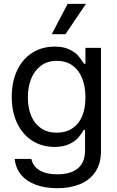

<svg xmlns="http://www.w3.org/2000/svg" viewBox="-20 -783 619 1013"><path d="M169.4 191.9C202.3 203.9 239.9 210 282.2 210C327.1 210 366.9 203 401.4 189C435.9 175 463.1 153.3 482.9 124C502.8 94.7 512.7 58.3 512.7 14.6V-530.3H430.7V-446.3H423.8C410.8 -465.8 399.7 -480.8 390.6 -491.2C381.5 -501.6 366.7 -511.9 346.2 -522C325.7 -532.1 299.8 -537.1 268.6 -537.1C224.3 -537.1 185.1 -526.4 150.9 -504.9C116.7 -483.4 90 -452.6 70.8 -412.6C51.6 -372.6 42 -325.8 42 -272.5C42 -218.4 51.8 -171.4 71.3 -131.3C90.8 -91.3 117.7 -60.7 151.9 -39.6C186 -18.4 224.6 -7.8 267.6 -7.8C298.8 -7.8 324.9 -12.9 345.7 -22.9C366.5 -33 382.2 -44.1 392.6 -56.2C403 -68.2 412.8 -82 421.9 -97.7H428.7V9.8C428.7 52.7 416 84.6 390.6 105.5C365.2 126.3 329.1 136.7 282.2 136.7C244.5 136.7 213.7 129.9 189.9 116.2C166.2 102.5 151.4 82.4 145.5 55.7H57.6C60.9 88.2 72.1 116 91.3 139.2C110.5 162.3 136.6 179.9 169.4 191.9ZM361.3 -105.5C338.5 -90.5 311.2 -83 279.3 -83C246.7 -83 219.1 -90.8 196.3 -106.4C173.5 -122.1 156.2 -143.9 144.5 -171.9C132.8 -199.9 127 -232.4 127 -269.5C127 -306 132.8 -338.7 144.5 -367.7C156.2 -396.6 173.5 -419.6 196.3 -436.5C219.1 -453.5 246.7 -461.9 279.3 -461.9C311.8 -461.9 339.4 -453.9 361.8 -438C384.3 -422 401.4 -399.6 413.1 -370.6C424.8 -341.6 430.7 -307.9 430.7 -269.5C430.7 -230.5 424.8 -197.1 413.1 -169.4C401.4 -141.8 384.1 -120.4 361.3 -105.5ZM336.9 -762.7 252.9 -602.5H325.2L433.6 -762.7Z"/></svg>

Font: Pretendard Variable
Style: Regular
Weight: 400
Designer: Base glyphs from Inter by Rasmus Andersson; Hangeul glyphs from Noto Sans CJK(Source Han Sans) by Jang Soo-young and Kan
Foundry: Kil Hyung-jin
Version: Version 1.309;Glyphs 3.2 (3225)